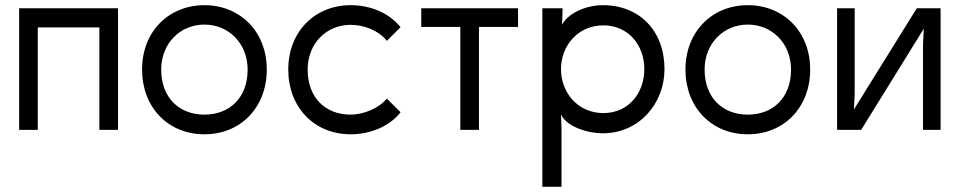

<svg xmlns="http://www.w3.org/2000/svg" viewBox="-20 -502 3720 742"><path d="M126 -396H364V0H436V-470H54V0H126Z M770 -407C863 -407 937 -335 937 -233C937 -124 867 -59 770 -59C673 -59 603 -124 603 -233C603 -335 677 -407 770 -407ZM529 -233C529 -88 629 17 770 17C911 17 1011 -88 1011 -233C1011 -381 907 -482 770 -482C633 -482 529 -381 529 -233Z M1528 -68 1475 -121C1445 -84 1385 -59 1335 -59C1238 -59 1169 -124 1169 -233C1169 -335 1242 -406 1335 -406C1388 -406 1445 -383 1475 -344L1528 -397C1484 -452 1412 -482 1335 -482C1198 -482 1094 -381 1094 -233C1094 -88 1194 17 1335 17C1410 17 1485 -13 1528 -68Z M1831 0V-398H1982V-470H1608V-398H1759V0Z M2312 -65C2214 -65 2148 -143 2148 -235C2148 -326 2214 -404 2312 -404C2407 -404 2470 -329 2470 -235C2470 -140 2407 -65 2312 -65ZM2076 220H2150V-8L2148 -60C2168 -15 2245 13 2310 13C2451 13 2548 -103 2548 -235C2548 -382 2452 -482 2310 -482C2239 -482 2172 -447 2152 -406L2154 -458V-470H2076Z M2870 -407C2963 -407 3037 -335 3037 -233C3037 -124 2967 -59 2870 -59C2773 -59 2703 -124 2703 -233C2703 -335 2777 -407 2870 -407ZM2629 -233C2629 -88 2729 17 2870 17C3011 17 3111 -88 3111 -233C3111 -381 3007 -482 2870 -482C2733 -482 2629 -381 2629 -233Z M3615 -470H3523L3280 -79L3283 -140V-470H3215V0H3308L3550 -391L3547 -330V0H3615Z"/></svg>

Font: Kreadon Medium
Style: Regular
Weight: 500
Designer: kohakuno
Foundry: StudioGnu
Version: Version 1.000;Glyphs 3.1.2 (3151)